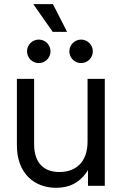

<svg xmlns="http://www.w3.org/2000/svg" viewBox="-20 -896 587 926"><path d="M251 9.8C316.4 9.8 368.7 -17.1 404.3 -75.7V0H485.4V-515.6H402.3V-213.9C402.3 -109.9 341.8 -66.4 266.6 -66.4C189.5 -66.4 144.5 -111.8 144.5 -201.2V-515.6H61.5V-195.3C61.5 -58.1 147 9.8 251 9.8ZM371.1 -591.8C402.3 -591.8 427.7 -617.2 427.7 -648.4C427.7 -679.7 402.3 -705.1 371.1 -705.1C339.8 -705.1 314.5 -679.7 314.5 -648.4C314.5 -617.2 339.8 -591.8 371.1 -591.8ZM167 -591.8C198.2 -591.8 223.6 -617.2 223.6 -648.4C223.6 -679.7 198.2 -705.1 167 -705.1C135.7 -705.1 110.4 -679.7 110.4 -648.4C110.4 -617.2 135.7 -591.8 167 -591.8ZM234.4 -742.2H303.7L235.4 -876H140.6Z"/></svg>

Font: Raveo Display Display
Style: Regular
Weight: 400
Designer: Jakub Foglar, Rasmus Andersson (Inter)
Foundry: Jakubfoglar.com
Version: Version 1.100;Glyphs 3.2.3 (3260)